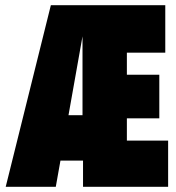

<svg xmlns="http://www.w3.org/2000/svg" viewBox="-20 -720 680 740"><path d="M2 0 176 -700H617V-517H469V-432H594V-264H469V-178H628V0H300V-101H213L195 0ZM244 -276H298V-580Z"/></svg>

Font: Georama ExtraCondensed Black
Style: Regular
Weight: 900
Width: 2
Designer: Jean-Baptiste Levee
Foundry: Production Type
Version: Version 1.000